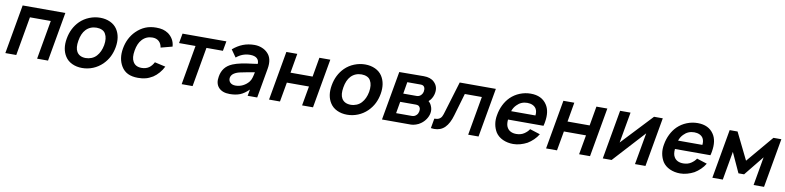

<svg xmlns="http://www.w3.org/2000/svg" viewBox="-8 -1363 8844 2164"><g transform="rotate(10 4414.5 -281.0)"><path d="M523 0H398L476 -445H237.5L159.5 0H34.5L133.5 -562.5H622Z M719 -78Q666 -160.5 687.5 -281Q708.5 -403.5 790.5 -485.5Q836 -530 896.5 -554Q957 -578 1020 -578Q1083.5 -578 1135 -554Q1186.5 -530 1215.5 -485.5Q1269 -402.5 1248 -281Q1237.5 -222 1212.8 -172Q1188 -122 1144 -78Q1097 -32.5 1037.8 -8.5Q978.5 15.5 914.5 15.5Q851 15.5 799.5 -8.5Q748 -32.5 719 -78ZM1102 -409.5Q1089.5 -435 1061.5 -447.8Q1033.5 -460.5 999 -460.5Q963 -460.5 932 -447.8Q901 -435 877 -409.5Q835 -364.5 821 -281Q806.5 -197.5 832.5 -154Q847 -128.5 873.2 -115.2Q899.5 -102 935.5 -102Q970 -102 1002.2 -115.2Q1034.5 -128.5 1057.5 -154Q1101 -201.5 1116 -281Q1129.5 -362.5 1102 -409.5Z M1747 -364.5Q1739.5 -410 1712.5 -434.5Q1683.5 -460.5 1638.5 -460.5Q1567.5 -460.5 1520.5 -409.5Q1478.5 -364.5 1464.5 -281Q1450 -197.5 1476 -154Q1504 -102 1575 -102Q1625 -102 1660.5 -127Q1692 -150.5 1712.5 -190.5L1836.5 -162.5Q1817.5 -123 1787.2 -88Q1757 -53 1722 -30Q1701 -17.5 1681.5 -8.8Q1662 0 1643 5Q1604.5 15.5 1554 15.5Q1485 15.5 1438 -7.2Q1391 -30 1362.5 -77Q1310.5 -162.5 1331 -281Q1352 -403.5 1434 -485.5Q1482 -532.5 1536.8 -555.2Q1591.5 -578 1660.5 -578Q1705.5 -578 1737 -569.5Q1769 -561 1800 -540.5Q1833 -516.5 1854 -481Q1875 -445.5 1878 -399Z M2445 -451H2256.5L2177.5 0H2052.5L2131.5 -451H1943L1963 -562.5H2465Z M2807.5 0 2821 -74Q2771 -24 2721 -4Q2670.5 15.5 2603.5 15.5Q2519 15.5 2476.5 -31Q2434.5 -78 2449.5 -157.5Q2458.5 -213.5 2489 -253.5Q2519.5 -293.5 2576.5 -317.5Q2597.5 -326.5 2622 -333.5Q2646.5 -340.5 2675.2 -346.5Q2704 -352.5 2738.2 -357.5Q2772.5 -362.5 2813 -367.5L2857.5 -374Q2859.5 -414.5 2833.8 -437Q2808 -459.5 2755.5 -459.5Q2668 -459.5 2599 -401L2540 -484.5Q2594.5 -531.5 2654.5 -554.8Q2714.5 -578 2786.5 -578Q2830.5 -578 2870.5 -562Q2910.5 -546 2936.5 -518.5Q2998 -458.5 2976.5 -338.5L2917 0ZM2842 -275Q2742 -258.5 2680.5 -245Q2638 -236.5 2609.2 -217.2Q2580.5 -198 2574 -166.5Q2571.5 -150 2575.8 -136Q2580 -122 2590.2 -111.5Q2600.5 -101 2616 -95.2Q2631.5 -89.5 2651.5 -89.5Q2696.5 -89.5 2736 -109.2Q2775.5 -129 2802.5 -162.5Q2819 -184 2826.5 -210Q2830.5 -223 2834.2 -239Q2838 -255 2842 -275Z M3654.5 -562.5 3555.5 0H3430.5L3470 -223H3217L3177.5 0H3052.5L3151.5 -562.5H3276.5L3238 -340.5H3491L3529.5 -562.5Z M3751.5 -78Q3698.5 -160.5 3720 -281Q3741 -403.5 3823 -485.5Q3868.5 -530 3929 -554Q3989.5 -578 4052.5 -578Q4116 -578 4167.5 -554Q4219 -530 4248 -485.5Q4301.5 -402.5 4280.5 -281Q4270 -222 4245.2 -172Q4220.5 -122 4176.5 -78Q4129.5 -32.5 4070.2 -8.5Q4011 15.5 3947 15.5Q3883.5 15.5 3832 -8.5Q3780.5 -32.5 3751.5 -78ZM4134.5 -409.5Q4122 -435 4094 -447.8Q4066 -460.5 4031.5 -460.5Q3995.5 -460.5 3964.5 -447.8Q3933.5 -435 3909.5 -409.5Q3867.5 -364.5 3853.5 -281Q3839 -197.5 3865 -154Q3879.5 -128.5 3905.8 -115.2Q3932 -102 3968 -102Q4002.5 -102 4034.8 -115.2Q4067 -128.5 4090 -154Q4133.5 -201.5 4148.5 -281Q4162 -362.5 4134.5 -409.5Z M4724 -562.5Q4802.5 -562.5 4844 -522Q4896 -473 4882.5 -397Q4875 -354 4848 -317.5Q4837.5 -304.5 4826 -295Q4850.5 -274.5 4861.5 -245Q4878 -208.5 4871 -165.5Q4864.5 -129 4841.8 -94.8Q4819 -60.5 4785.5 -37.5Q4764 -21 4732 -10.5Q4701 0 4677 0H4345L4444 -560.5ZM4530.5 -329H4683.5Q4715.5 -329 4736.5 -354Q4750.5 -369.5 4754.5 -391.5Q4759.5 -419 4751 -438.5Q4745 -452 4734 -457.8Q4723 -463.5 4706.5 -463.5H4553ZM4489.5 -98H4670Q4702 -98 4724 -122Q4739.5 -139 4744 -165.5Q4748 -190 4738.5 -207.5Q4731.5 -221 4720.5 -226.2Q4709.5 -231.5 4690.5 -231.5H4512.5Z M5549 -562.5 5450 0H5331.5L5409.5 -445H5214.5L5139.5 -188.5Q5112.5 -93.5 5064.8 -45.2Q5017 3 4942 3Q4923 3 4904.5 0L4924 -111.5Q4959 -111.5 4979 -123Q4999 -134 5009 -154.5Q5014 -164.5 5019.5 -179.8Q5025 -195 5030.5 -215.5L5135.5 -562.5Z M5758.5 -154Q5773 -128.5 5799.8 -115.2Q5826.5 -102 5862.5 -102Q5916 -102 5954 -128Q5971.5 -140 5985.2 -153.5Q5999 -167 6008.5 -182.5L6126 -145Q6105 -109 6073.2 -78.5Q6041.5 -48 6006.5 -27Q5970 -7.5 5928.8 4Q5887.5 15.5 5848 15.5Q5783 15.5 5729 -9Q5675.5 -33.5 5646 -78Q5620 -120.5 5611.5 -170.5Q5603 -220.5 5613.5 -275Q5624 -337 5650.5 -391Q5677 -445 5717.5 -485.5Q5764 -530.5 5823.5 -554.2Q5883 -578 5947 -578Q6073 -578 6131.5 -489.5Q6181.5 -415 6159.5 -289.5Q6158.5 -282.5 6156.2 -271.5Q6154 -260.5 6150 -246H5744Q5738.5 -185.5 5758.5 -154ZM5806.5 -417.5Q5776.5 -387.5 5762.5 -345H6040.5Q6046 -391 6028 -422Q6013.5 -445 5987 -457Q5960.5 -469 5927 -469Q5855 -469 5806.5 -417.5Z M6825 -562.5 6726 0H6601L6640.5 -223H6387.5L6348 0H6223L6322 -562.5H6447L6408.5 -340.5H6661.5L6700 -562.5Z M7360.5 0H7240.5L7305 -363.5L6973 0H6872L6971 -562.5H7090.5L7028 -209.5L7359.5 -562.5H7459.5Z M7669 -154Q7683.5 -128.5 7710.2 -115.2Q7737 -102 7773 -102Q7826.5 -102 7864.5 -128Q7882 -140 7895.8 -153.5Q7909.5 -167 7919 -182.5L8036.5 -145Q8015.5 -109 7983.8 -78.5Q7952 -48 7917 -27Q7880.5 -7.5 7839.2 4Q7798 15.5 7758.5 15.5Q7693.5 15.5 7639.5 -9Q7586 -33.5 7556.5 -78Q7530.5 -120.5 7522 -170.5Q7513.5 -220.5 7524 -275Q7534.5 -337 7561 -391Q7587.5 -445 7628 -485.5Q7674.5 -530.5 7734 -554.2Q7793.5 -578 7857.5 -578Q7983.5 -578 8042 -489.5Q8092 -415 8070 -289.5Q8069 -282.5 8066.8 -271.5Q8064.5 -260.5 8060.5 -246H7654.5Q7649 -185.5 7669 -154ZM7717 -417.5Q7687 -387.5 7673 -345H7951Q7956.5 -391 7938.5 -422Q7924 -445 7897.5 -457Q7871 -469 7837.5 -469Q7765.5 -469 7717 -417.5Z M8816.5 -562.5 8717.5 0H8598L8655 -327L8471.5 -100H8407L8303 -327L8245.5 0H8126L8225 -562.5H8315.5L8466.5 -255L8726 -562.5Z"/></g></svg>

Font: Russisch Sans
Style: Bold Italic
Weight: 700
Italic angle: -10°
Designer: Michael Sharanda (font) & Cristiano Sobral (main changes)
Foundry: Michael Sharanda
Version: Version 2.00;September 8, 2020;FontCreator 13.0.0.2681 64-bi